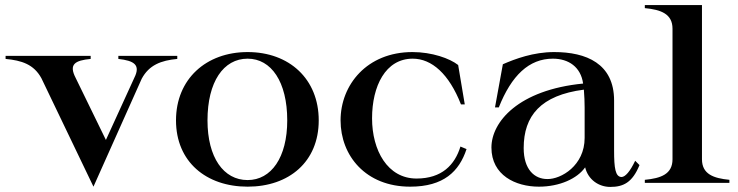

<svg xmlns="http://www.w3.org/2000/svg" viewBox="-20 -720 2904 756"><path d="M678 -488V-500H446V-488C509 -481 534 -464 509 -414L397 -169L278 -413C250 -467 275 -482 337 -488V-500H2V-488C65 -482 113 -467 143 -412L348 15L538 -410C567 -464 614 -482 678 -488Z M955 15C1118 15 1235 -83 1235 -246C1235 -409 1119 -515 955 -515C792 -515 673 -409 673 -246C673 -83 792 15 955 15ZM955 -11C860 -11 797 -100 797 -246C797 -398 860 -489 955 -489C1048 -489 1111 -398 1111 -246C1111 -100 1048 -11 955 -11Z M1595 15C1727 15 1788 -45 1817 -133L1793 -143C1771 -71 1720 -17 1620 -17C1506 -17 1445 -128 1445 -254C1445 -381 1498 -489 1605 -489C1680 -489 1748 -429 1795 -309H1810L1784 -464C1751 -490 1681 -515 1604 -515C1425 -515 1321 -386 1321 -246C1321 -107 1420 15 1595 15Z M2102 15C2184 15 2253 -17 2284 -61C2296 -12 2338 16 2383 16C2434 16 2470 -1 2498 -70L2481 -87C2461 -45 2442 -23 2427 -23C2403 -24 2398 -58 2398 -127V-324C2398 -470 2288 -515 2162 -515C2080 -515 2008 -488 1960 -467L1929 -297H1944C1994 -423 2063 -489 2157 -489C2219 -489 2267 -456 2276 -391C2021 -366 1915 -240 1915 -139C1915 -30 2010 15 2102 15ZM2135 -15C2085 -15 2042 -52 2042 -137C2042 -264 2109 -345 2279 -367C2281 -347 2282 -313 2282 -296V-177C2282 -68 2189 -14 2135 -15Z M2519 -12V0H2852V-12C2790 -18 2744 -34 2744 -93V-700H2519V-688C2583 -682 2628 -665 2628 -607V-93C2628 -34 2582 -18 2519 -12Z"/></svg>

Font: Sprat Medium
Style: Regular
Weight: 500
Designer: Ethan Nakache
Foundry: Collletttivo
Version: Version 2.000;Glyphs 3.2 (3217)